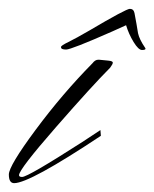

<svg xmlns="http://www.w3.org/2000/svg" viewBox="-46 -413 349 434"><path d="M208 -342Q115 -301 103.5 -301Q92 -301 92 -306V-307Q92 -310 108.5 -318Q125 -326 156 -344Q239 -393 247.5 -393Q256 -393 258 -383.5Q260 -374 262.5 -359Q265 -344 266 -338Q269 -324 282 -305L283 -303Q283 -300 275 -300Q267 -300 256 -318Q245 -336 239 -356ZM203 -260Q163 -220 80 -125Q-3 -30 -3 -17Q-3 -13 4 -13Q17 -13 140 -92L181 -119L182 -106Q21 1 -14 1Q-26 1 -26 -18.5Q-26 -38 34.5 -119.5Q95 -201 163 -270Q169 -278 176 -278H178Q188 -277 198.5 -276Q209 -275 209 -271.5Q209 -268 203 -260Z"/></svg>

Font: Herr Von Muellerhoff
Style: Regular
Weight: 400
Version: Version 1.000